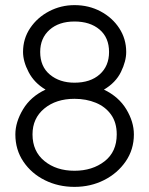

<svg xmlns="http://www.w3.org/2000/svg" viewBox="-20 -725 583 750"><path d="M271 5Q208 5 155.5 -21Q103 -47 71.5 -93.5Q40 -140 40 -200Q40 -248 70 -298Q100 -348 158 -375Q114 -401 92 -443Q70 -485 70 -522Q70 -574 98 -615.5Q126 -657 172 -681Q218 -705 271 -705Q327 -705 373 -680.5Q419 -656 446 -614.5Q473 -573 473 -522Q473 -486 452.5 -444Q432 -402 386 -375Q444 -347 473.5 -298Q503 -249 503 -200Q503 -141 471 -94.5Q439 -48 386.5 -21.5Q334 5 271 5ZM271 -402Q333 -402 369.5 -434.5Q406 -467 406 -522Q406 -578 369 -609.5Q332 -641 271 -641Q210 -641 173.5 -608.5Q137 -576 137 -522Q137 -465 175 -433.5Q213 -402 271 -402ZM271 -58Q341 -58 388.5 -95Q436 -132 436 -200Q436 -246 414 -277Q392 -308 354.5 -323.5Q317 -339 271 -339Q199 -339 153 -301Q107 -263 107 -200Q107 -134 153.5 -96Q200 -58 271 -58Z"/></svg>

Font: Kulim Park Light
Style: Regular
Weight: 300
Designer: Noponies / Dale Sattler
Foundry: Noponies
Version: Version 1.000; ttfautohint (v1.8.3)